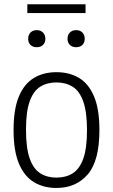

<svg xmlns="http://www.w3.org/2000/svg" viewBox="-20 -898 546 927"><path d="M252.5 9.5Q190 9.5 143.5 -18.8Q97 -47 71.2 -108.5Q45.5 -170 45.5 -270.5Q45.5 -370.5 71 -431.8Q96.5 -493 143 -521.2Q189.5 -549.5 252.5 -549.5Q315.5 -549.5 362 -521.5Q408.5 -493.5 434.2 -432Q460 -370.5 460 -270.5Q460 -121 403.5 -55.8Q347 9.5 252.5 9.5ZM252.5 -40.5Q298 -40.5 331 -61.2Q364 -82 382 -131.8Q400 -181.5 400 -269Q400 -357.5 382 -408Q364 -458.5 330.8 -479.2Q297.5 -500 252.5 -500Q207.5 -500 174.5 -479.5Q141.5 -459 123.5 -409.2Q105.5 -359.5 105.5 -272Q105.5 -183 123.5 -132.5Q141.5 -82 174.5 -61.2Q207.5 -40.5 252.5 -40.5ZM347.5 -670Q329 -670 317.5 -681Q306 -692 306 -710.5Q306 -729.5 317.5 -741Q329 -752.5 347.5 -752.5Q366.5 -752.5 377.8 -741Q389 -729.5 389 -710.5Q389 -692 377.8 -681Q366.5 -670 347.5 -670ZM157.5 -670Q138.5 -670 127.2 -681Q116 -692 116 -710.5Q116 -729.5 127.2 -741Q138.5 -752.5 157.5 -752.5Q176 -752.5 187.5 -741Q199 -729.5 199 -710.5Q199 -692 187.5 -681Q176 -670 157.5 -670ZM112 -835V-877.5H393V-835Z"/></svg>

Font: Encode Sans SemiCondensed SemiCondensed Light
Style: Regular
Weight: 300
Width: 4
Designer: Multiple Designers
Foundry: Impallari Type
Version: Version 3.000; ttfautohint (v1.8.3) -l 8 -r 50 -G 200 -x 14 